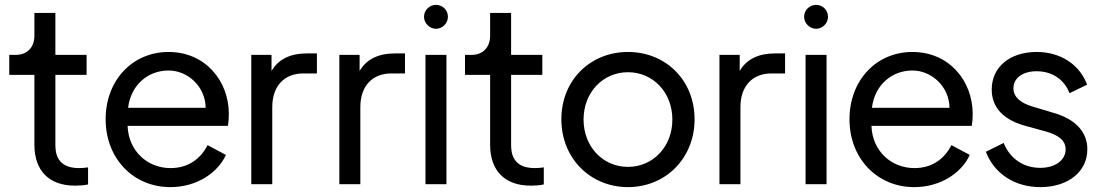

<svg xmlns="http://www.w3.org/2000/svg" viewBox="-20 -755 4505 787"><path d="M288 6C181 6 121 -55 121 -162C121 -162 121 -448 121 -448C121 -448 18 -448 18 -448C18 -448 18 -530 18 -530C18 -530 45 -530 45 -530C91 -530 121 -561 121 -608C121 -608 121 -702 121 -702C121 -702 207 -702 207 -702C207 -702 207 -530 207 -530C207 -530 335 -530 335 -530C335 -530 335 -448 335 -448C335 -448 207 -448 207 -448C207 -448 207 -162 207 -162C207 -128 213 -66 304 -66C315 -66 330 -67 341 -69C341 -69 341 1 341 1C324 5 303 6 288 6Z M918 -288C918 -273 917 -256 914 -239C914 -239 503 -239 503 -239C507 -134 586 -66 679 -66C754 -66 803 -106 831 -160C831 -160 906 -120 906 -120C873 -47 787 12 678 12C526 12 413 -106 413 -266C413 -426 523 -542 671 -542C822 -542 918 -423 918 -288ZM505 -313C505 -313 823 -313 823 -313C822 -401 749 -466 671 -466C588 -466 517 -409 505 -313Z M1236 -536C1236 -536 1279 -536 1279 -536C1279 -536 1279 -454 1279 -454C1279 -454 1223 -454 1223 -454C1147 -454 1096 -404 1096 -316C1096 -316 1096 0 1096 0C1096 0 1010 0 1010 0C1010 0 1010 -530 1010 -530C1010 -530 1093 -530 1093 -530C1093 -530 1093 -464 1093 -464C1121 -513 1172 -536 1236 -536Z M1597 -536C1597 -536 1640 -536 1640 -536C1640 -536 1640 -454 1640 -454C1640 -454 1584 -454 1584 -454C1508 -454 1457 -404 1457 -316C1457 -316 1457 0 1457 0C1457 0 1371 0 1371 0C1371 0 1371 -530 1371 -530C1371 -530 1454 -530 1454 -530C1454 -530 1454 -464 1454 -464C1482 -513 1533 -536 1597 -536Z M1724 0C1724 0 1724 -530 1724 -530C1724 -530 1810 -530 1810 -530C1810 -530 1810 0 1810 0C1810 0 1724 0 1724 0ZM1767 -735C1740 -735 1718 -713 1718 -686C1718 -660 1741 -637 1767 -637C1794 -637 1816 -660 1816 -686C1816 -713 1795 -735 1767 -735Z M2156 6C2049 6 1989 -55 1989 -162C1989 -162 1989 -448 1989 -448C1989 -448 1886 -448 1886 -448C1886 -448 1886 -530 1886 -530C1886 -530 1913 -530 1913 -530C1959 -530 1989 -561 1989 -608C1989 -608 1989 -702 1989 -702C1989 -702 2075 -702 2075 -702C2075 -702 2075 -530 2075 -530C2075 -530 2203 -530 2203 -530C2203 -530 2203 -448 2203 -448C2203 -448 2075 -448 2075 -448C2075 -448 2075 -162 2075 -162C2075 -128 2081 -66 2172 -66C2183 -66 2198 -67 2209 -69C2209 -69 2209 1 2209 1C2192 5 2171 6 2156 6Z M2554 12C2401 12 2281 -105 2281 -266C2281 -427 2400 -542 2554 -542C2708 -542 2827 -427 2827 -266C2827 -105 2707 12 2554 12ZM2554 -71C2657 -71 2736 -154 2736 -265C2736 -376 2657 -459 2554 -459C2451 -459 2372 -376 2372 -265C2372 -154 2451 -71 2554 -71Z M3155 -536C3155 -536 3198 -536 3198 -536C3198 -536 3198 -454 3198 -454C3198 -454 3142 -454 3142 -454C3066 -454 3015 -404 3015 -316C3015 -316 3015 0 3015 0C3015 0 2929 0 2929 0C2929 0 2929 -530 2929 -530C2929 -530 3012 -530 3012 -530C3012 -530 3012 -464 3012 -464C3040 -513 3091 -536 3155 -536Z M3282 0C3282 0 3282 -530 3282 -530C3282 -530 3368 -530 3368 -530C3368 -530 3368 0 3368 0C3368 0 3282 0 3282 0ZM3325 -735C3298 -735 3276 -713 3276 -686C3276 -660 3299 -637 3325 -637C3352 -637 3374 -660 3374 -686C3374 -713 3353 -735 3325 -735Z M3967 -288C3967 -273 3966 -256 3963 -239C3963 -239 3552 -239 3552 -239C3556 -134 3635 -66 3728 -66C3803 -66 3852 -106 3880 -160C3880 -160 3955 -120 3955 -120C3922 -47 3836 12 3727 12C3575 12 3462 -106 3462 -266C3462 -426 3572 -542 3720 -542C3871 -542 3967 -423 3967 -288ZM3554 -313C3554 -313 3872 -313 3872 -313C3871 -401 3798 -466 3720 -466C3637 -466 3566 -409 3554 -313Z M4244 12C4140 12 4055 -43 4021 -133C4021 -133 4094 -169 4094 -169C4121 -102 4178 -67 4244 -67C4306 -67 4348 -99 4348 -143C4348 -181 4316 -202 4267 -216C4267 -216 4180 -240 4180 -240C4091 -265 4045 -316 4045 -388C4045 -480 4119 -542 4229 -542C4327 -542 4405 -491 4436 -408C4436 -408 4364 -373 4364 -373C4342 -430 4292 -463 4229 -463C4172 -463 4134 -435 4134 -393C4134 -357 4164 -333 4210 -319C4210 -319 4300 -292 4300 -292C4389 -266 4437 -214 4437 -143C4437 -51 4358 12 4244 12Z"/></svg>

Font: Preevio_Regular
Style: Regular
Weight: 500
Designer: Gumpita Rahayu
Foundry: Tokotype Studio
Version: ""